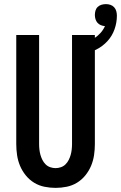

<svg xmlns="http://www.w3.org/2000/svg" viewBox="-20 -905 588 933"><path d="M250 8Q223 8 196 2.5Q169 -3 146 -17Q123 -31 105.5 -52.5Q88 -74 77.5 -99Q67 -124 63 -151Q59 -178 59 -205V-735H170V-205Q170 -192 171.5 -178.5Q173 -165 176.5 -152.5Q180 -140 186 -128Q192 -116 201.5 -106.5Q211 -97 224 -92.5Q237 -88 250 -88Q263 -88 276 -92.5Q289 -97 298.5 -106.5Q308 -116 314 -128Q320 -140 323.5 -152.5Q327 -165 328.5 -178.5Q330 -192 330 -205V-735H441V-205Q441 -178 437 -151Q433 -124 422.5 -99Q412 -74 394.5 -52.5Q377 -31 354 -17Q331 -3 304 2.5Q277 8 250 8ZM385 -639 369 -691Q388 -695 406 -702.5Q424 -710 440 -720.5Q456 -731 469 -745.5Q482 -760 490 -778Q479 -779 469.5 -783Q460 -787 453.5 -794.5Q447 -802 444 -812Q441 -822 441 -832Q441 -843 444 -853.5Q447 -864 455 -871.5Q463 -879 473.5 -882Q484 -885 495 -885Q506 -885 516.5 -881.5Q527 -878 534.5 -870Q542 -862 545 -851Q548 -840 548 -829Q548 -795 536.5 -762.5Q525 -730 502 -705Q479 -680 448.5 -664.5Q418 -649 385 -639Z"/></svg>

Font: Iosevka SS18
Style: Bold
Weight: 700
Monospace: yes
Designer: Belleve Invis
Foundry: Belleve Invis
Version: Version 25.1.1; ttfautohint (v1.8.4)